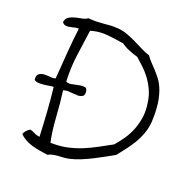

<svg xmlns="http://www.w3.org/2000/svg" viewBox="-133 -821 1008 1018"><g transform="rotate(20 371.0 -311.5)"><path d="M700.2 -285.2Q697.3 -249 685.5 -217.3Q673.8 -185.5 656.7 -157.2Q639.6 -128.9 620.1 -104Q600.6 -79.1 583 -56.6Q557.6 -43 530.8 -27.8Q503.9 -12.7 475.6 1.5Q447.3 15.6 417 28.3Q386.7 41 354.5 47.9Q339.8 50.8 324.7 51.8Q309.6 52.7 294.9 53.7Q280.3 54.7 266.1 57.6Q252 60.5 240.2 67.4Q216.8 64.5 193.8 60.5Q170.9 56.6 149.4 50.3Q127.9 43.9 109.4 33.7Q90.8 23.4 77.1 8.8Q87.9 -15.6 109.4 -27.3Q126 -23.4 137.7 -16.6Q149.4 -9.8 168 -7.8Q165 -79.1 160.6 -145Q156.2 -210.9 148.4 -282.2Q134.8 -282.2 120.6 -279.3Q106.4 -276.4 92.8 -275.4Q84 -274.4 75.2 -274.4H65.4Q51.8 -275.4 41 -282.2Q40 -288.1 40 -293.9Q40 -308.6 48.8 -316.4Q59.6 -325.2 77.1 -327.1H91.8Q101.6 -327.1 112.3 -326.2Q118.2 -325.2 124 -325.2Q134.8 -325.2 142.6 -328.1Q145.5 -365.2 148.4 -404.3Q151.4 -443.4 154.3 -481.4Q157.2 -519.5 160.6 -554.2Q164.1 -588.9 168 -618.2H163.1Q154.3 -618.2 145.5 -616.2Q132.8 -612.3 120.1 -610.4Q112.3 -608.4 104.5 -608.4Q100.6 -608.4 96.7 -609.4Q85 -610.4 77.1 -622.1Q80.1 -642.6 93.8 -651.9Q107.4 -661.1 126 -666Q144.5 -670.9 164.1 -674.3Q183.6 -677.7 197.3 -687.5Q214.8 -685.5 231.4 -685.5H242.2Q263.7 -686.5 284.2 -688Q304.7 -689.5 324.2 -691.4H340.8Q352.5 -691.4 364.3 -690.4Q394.5 -687.5 419.9 -677.7Q445.3 -668 469.7 -656.2Q494.1 -644.5 517.6 -632.3Q541 -620.1 566.4 -612.3Q577.1 -595.7 592.3 -580.1Q607.4 -564.5 622.6 -547.9Q637.7 -531.2 651.4 -513.2Q665 -495.1 673.8 -474.6Q690.4 -437.5 697.3 -387.7Q701.2 -356.4 701.2 -323.2Q701.2 -304.7 700.2 -285.2ZM644.5 -379.9Q639.6 -413.1 626 -442.9Q612.3 -472.7 593.8 -498Q575.2 -523.4 553.2 -544.4Q531.2 -565.4 510.7 -583Q484.4 -590.8 460 -600.6Q435.5 -610.4 416 -625Q369.1 -632.8 322.3 -637.7Q310.5 -638.7 298.8 -638.7Q263.7 -638.7 227.5 -627.9Q217.8 -556.6 208 -486.3Q200.2 -431.6 200.2 -369.1Q200.2 -350.6 201.2 -331.1Q210 -327.1 220.7 -327.1Q227.5 -327.1 235.4 -329.1Q254.9 -333 273.4 -336.9Q283.2 -338.9 292 -338.9Q298.8 -338.9 304.7 -337.9Q317.4 -335 318.4 -314.5V-311.5Q318.4 -293.9 307.6 -289.1Q296.9 -283.2 280.3 -283.2Q279.3 -283.2 277.3 -284.2Q258.8 -284.2 238.3 -286.1Q232.4 -287.1 227.5 -287.1Q212.9 -287.1 201.2 -282.2Q210.9 -209 215.3 -135.3Q219.7 -61.5 233.4 2H250Q291 2 327.1 -5.9Q371.1 -15.6 409.7 -31.7Q448.2 -47.9 483.9 -67.4Q519.5 -86.9 553.7 -105.5Q575.2 -129.9 595.2 -158.7Q615.2 -187.5 628.4 -221.2Q641.6 -254.9 647.5 -294.9Q649.4 -310.5 649.4 -328.1Q649.4 -352.5 644.5 -379.9Z"/></g></svg>

Font: Crafty Girls
Style: Regular
Weight: 400
Designer: Crystal Kluge
Foundry: Font Diner, Inc DBA Tart Workshop
Version: Version 1.000